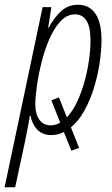

<svg xmlns="http://www.w3.org/2000/svg" viewBox="-63 -560 473 810"><path d="M-43.5 230 116.7 -529.8H153.8L140.1 -442.9H142.1Q167 -488.8 196.5 -514.4Q226.1 -540 266.1 -540Q314 -540 339.6 -502.2Q365.2 -464.4 365.2 -391.6Q365.2 -346.2 357.2 -293.2Q349.1 -240.2 333 -188.2Q316.9 -136.2 292.7 -92.8Q268.6 -49.3 236.3 -22.5L270.5 63.5L238.3 76.2L206.5 -2.9Q181.2 9.8 153.3 9.8Q116.2 9.8 94.2 -13.2Q72.3 -36.1 65.9 -71.3H63Q58.6 -46.9 53.7 -19.8Q48.8 7.3 43.5 32.2L1 230ZM150.9 -31.2Q171.4 -31.2 190.9 -42.5L153.8 -136.7L185.5 -149.4L219.2 -64.9Q243.2 -90.3 261.7 -129.4Q280.3 -168.5 293 -213.9Q305.7 -259.3 312.3 -304.9Q318.8 -350.6 318.8 -388.7Q318.8 -447.3 301.5 -473.4Q284.2 -499.5 254.4 -499.5Q218.8 -499.5 191.2 -469.2Q163.6 -439 143.6 -391.4Q123.5 -343.8 110.8 -291Q98.1 -238.3 92 -192.4Q85.9 -146.5 85.9 -120.6Q85.9 -79.6 102.8 -55.4Q119.6 -31.2 150.9 -31.2Z"/></svg>

Font: Open Sans Condensed Light
Style: Italic
Weight: 300
Width: 3
Italic angle: -12°
Designer: Monotype Design Team
Foundry: Monotype Imaging Inc.
Version: Version 3.000; ttfautohint (v1.8.4)